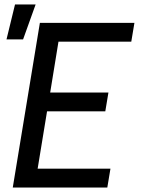

<svg xmlns="http://www.w3.org/2000/svg" viewBox="-20 -837 640 857"><path d="M37 0 158 -735H580L566 -651H241L204 -424H464L450 -340H190L148 -84H473L459 0ZM9 -661 47 -817H139L83 -661Z"/></svg>

Font: Iosevka Custom Medium
Style: Italic
Weight: 500
Italic angle: -9°
Designer: Belleve Invis
Foundry: Belleve Invis
Version: Version 27.0.1